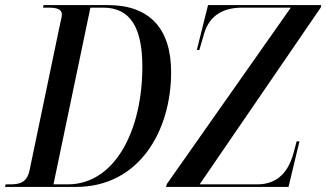

<svg xmlns="http://www.w3.org/2000/svg" viewBox="-47 -734 1281 754"><path d="M-27 0H252C498 0 625 -218 625 -451C625 -623 539 -714 377 -714H124L122 -704H142C174 -704 196 -699 196 -677C196 -669 193 -658 190 -645L69 -65C59 -17 30 -10 -7 -10H-25ZM605 0H1086L1129 -179H1118L1106 -134C1087 -64 1047 -10 963 -10H737L1213 -705L1214 -714H770L726 -538H736L754 -600C775 -674 830 -704 904 -704H1095L608 -11ZM219 -10H163L308 -704H358C464 -704 512 -627 512 -472C512 -221 404 -10 219 -10Z"/></svg>

Font: Noto Serif Display Condensed Medium
Style: Italic
Weight: 500
Width: 3
Italic angle: -12°
Designer: Monotype Design Team
Foundry: Monotype Imaging Inc.
Version: Version 2.009